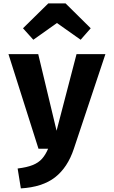

<svg xmlns="http://www.w3.org/2000/svg" viewBox="-20 -856 655 1105"><path d="M586.7 -544.6 405.1 0Q369.2 108.2 296.7 164.6Q224.1 221 100 228.2L81.5 113.8Q135.4 107.2 168.5 93.8Q201.5 80.5 221.8 57.7Q242.1 34.9 256.9 0H201.5L28.7 -544.6H200L305.6 -103.6L420.5 -544.6ZM171.8 -627.2 112.3 -693.3 257.9 -836.4H357.4L502.1 -693.3L444.1 -627.2L307.7 -723.6Z"/></svg>

Font: FiraCode Nerd Font Mono
Style: Bold
Weight: 700
Monospace: yes
Designer: Carrois Corporate, Edenspiekermann AG, Nikita Prokopov
Foundry: Carrois Corporate, Edenspiekermann AG, Nikita Prokopov
Version: Version 6.002;Nerd Fonts 3.3.0